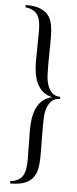

<svg xmlns="http://www.w3.org/2000/svg" viewBox="-59 -791 371 928"><g transform="rotate(5 126.5 -327.0)"><path d="M28 -760Q71 -760 97.5 -749.5Q124 -739 138 -720.5Q152 -702 157 -675.5Q162 -649 162 -618Q162 -607 162 -589Q162 -571 161.5 -550Q161 -529 161 -508.5Q161 -488 161 -473Q161 -454 162 -430Q163 -406 170 -384.5Q177 -363 191 -348Q205 -333 232 -332V-322Q205 -321 191 -306.5Q177 -292 170 -271.5Q163 -251 162 -227.5Q161 -204 161 -184Q161 -170 161 -149Q161 -128 161.5 -106.5Q162 -85 162 -66Q162 -47 162 -36Q162 -4 157 22Q152 48 138 66.5Q124 85 97.5 95.5Q71 106 28 106L26 95Q51 92 66.5 82.5Q82 73 89.5 58Q97 43 99.5 23.5Q102 4 102 -17Q102 -26 101.5 -45Q101 -64 101 -85Q101 -106 100.5 -126.5Q100 -147 100 -160Q100 -191 104.5 -218.5Q109 -246 119.5 -268Q130 -290 148 -305.5Q166 -321 194 -327Q166 -333 148 -348.5Q130 -364 119.5 -386Q109 -408 104.5 -435.5Q100 -463 100 -494Q100 -507 100.5 -527.5Q101 -548 101 -569Q101 -590 101.5 -609Q102 -628 102 -637Q102 -658 99.5 -677.5Q97 -697 89.5 -712Q82 -727 66.5 -736.5Q51 -746 26 -749Z"/></g></svg>

Font: Quattrocento
Style: Regular
Weight: 400
Designer: Pablo Impallari
Foundry: Pablo Impallari, Igino Marini, Branda Gallo
Version: Version 2.000